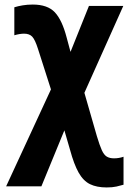

<svg xmlns="http://www.w3.org/2000/svg" viewBox="-20 -579 570 844"><path d="M449 245Q405 245 375.5 230.5Q346 216 325.5 179.5Q305 143 288 80L263 -6L162 240H7L204 -186L147 -364Q134 -405 121.5 -418Q109 -431 86 -431Q67 -431 43 -424V-547Q59 -552 79.5 -555.5Q100 -559 124 -559Q189 -559 221 -525Q253 -491 273 -414L290 -351L371 -553H522L351 -171L406 20Q418 60 427.5 81Q437 102 449.5 109.5Q462 117 481 117Q503 117 523 110V233Q510 237 492 241Q474 245 449 245Z"/></svg>

Font: Noto Sans Mono Condensed Black
Style: Regular
Weight: 900
Width: 3
Designer: Monotype Design Team
Foundry: Monotype Imaging Inc.
Version: Version 2.014